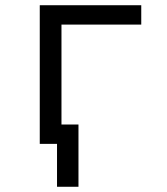

<svg xmlns="http://www.w3.org/2000/svg" viewBox="-20 -550 640 734"><path d="M280 164H198V0H132V-530H520V-456H215V-74H280Z"/></svg>

Font: Iosevka Mono
Style: Regular
Weight: 400
Designer: Belleve Invis
Foundry: Belleve Invis
Version: Version 11.1.1